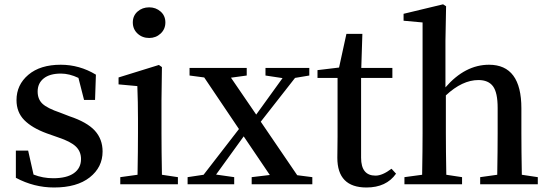

<svg xmlns="http://www.w3.org/2000/svg" viewBox="-20 -834 2486 869"><path d="M252 -324.2 294.9 -307.6Q374 -281.2 409.2 -242.7Q444.3 -204.1 444.3 -148.4Q444.3 -77.1 386.2 -31.2Q328.1 14.6 224.6 14.6Q133.8 14.6 51.8 -29.3V-152.3H107.4L131.8 -43.9Q173.8 -27.3 220.7 -27.3Q282.2 -27.3 314.5 -50.3Q346.7 -73.2 346.7 -114.3Q346.7 -148.4 323.2 -170.9Q299.8 -193.4 244.1 -211.9L191.4 -230.5Q125 -254.9 89.8 -290.5Q54.7 -326.2 54.7 -380.9Q54.7 -450.2 108.4 -495.6Q162.1 -541 254.9 -541Q339.8 -541 414.1 -496.1L410.2 -381.8H360.4L335 -481.4Q293.9 -501 255.9 -501Q205.1 -501 177.7 -479Q150.4 -457 150.4 -419.9Q150.4 -384.8 172.4 -364.3Q194.3 -343.8 252 -324.2Z M655.3 -662.1Q624 -662.1 602.5 -682.1Q581.1 -702.1 581.1 -732.4Q581.1 -762.7 602.5 -781.7Q624 -800.8 655.3 -800.8Q685.5 -800.8 707 -781.7Q728.5 -762.7 728.5 -732.4Q728.5 -702.1 707 -682.1Q685.5 -662.1 655.3 -662.1ZM712.9 -43 785.2 -32.2V0H524.4V-32.2L602.5 -43Q604.5 -156.2 604.5 -232.4V-295.9Q604.5 -373 601.6 -444.3L516.6 -452.1V-483.4L699.2 -540L712.9 -530.3L710.9 -380.9V-232.4Q710.9 -154.3 712.9 -43Z M1325.2 -41 1393.6 -32.2V0H1119.1V-32.2L1201.2 -42L1083 -216.8L958 -43.9L1040 -32.2V0H829.1V-32.2L901.4 -43L1061.5 -250L904.3 -483.4L837.9 -492.2V-526.4H1096.7V-492.2L1025.4 -482.4L1139.6 -315.4L1258.8 -480.5L1181.6 -492.2V-526.4H1379.9V-492.2L1315.4 -481.4L1160.2 -283.2Z M1752 -70.3 1772.5 -47.9Q1728.5 14.6 1638.7 14.6Q1506.8 14.6 1506.8 -120.1Q1506.8 -133.8 1507.3 -164.6Q1507.8 -195.3 1507.8 -216.8V-481.4H1417V-516.6L1514.6 -528.3L1547.9 -680.7H1620.1L1615.2 -526.4H1755.9V-481.4H1614.3V-120.1Q1614.3 -39.1 1679.7 -39.1Q1710.9 -39.1 1752 -70.3Z M2341.8 -43 2414.1 -32.2V0H2153.3V-32.2L2230.5 -43Q2232.4 -154.3 2232.4 -232.4V-345.7Q2232.4 -415 2211.4 -443.4Q2190.4 -471.7 2145.5 -471.7Q2072.3 -471.7 1998 -402.3V-232.4Q1998 -154.3 2000 -43L2071.3 -32.2V0H1810.5V-32.2L1890.6 -43Q1892.6 -156.2 1892.6 -232.4V-732.4L1806.6 -740.2V-771.5L1985.4 -814.5L1999 -805.7L1996.1 -649.4V-438.5Q2085 -541 2193.4 -541Q2339.8 -541 2339.8 -343.8V-232.4Q2339.8 -154.3 2341.8 -43Z"/></svg>

Font: Bpmf Zihi Serif SemiBold
Style: SemiBold
Weight: 600
Foundry: But Ko
Version: Version 1.320